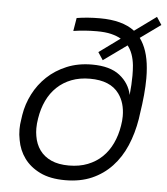

<svg xmlns="http://www.w3.org/2000/svg" viewBox="-54 -807 760 874"><g transform="rotate(5 325.5 -369.5)"><path d="M558 -656Q595 -606 602 -522Q604 -500 604 -475Q604 -405 589 -310L586 -288Q575 -221 551 -165Q527 -109 488.5 -68Q450 -27 397.5 -4Q345 19 276 19Q207 19 161 -3.5Q115 -26 88.5 -62.5Q62 -99 54 -145Q49 -169 49 -194Q49 -216 53 -239L56 -260Q64 -310 87.5 -356Q111 -402 148.5 -437.5Q186 -473 237.5 -494.5Q289 -516 353 -516Q435 -516 479.5 -481Q524 -446 535 -393Q540 -442 540 -482Q540 -507 538 -529Q532 -585 506 -617L399 -540L376 -575L472 -645Q453 -656 426.5 -662.5Q400 -669 361 -669Q333 -669 306.5 -667Q280 -665 254 -661L264 -721Q289 -725 315 -727Q341 -729 370 -729Q473 -729 529 -686L628 -758L651 -723ZM287 -49Q335 -49 373 -64Q411 -79 438.5 -105.5Q466 -132 483.5 -169Q501 -206 508 -250Q512 -273 512 -294Q512 -355 482 -396Q442 -451 349 -451Q302 -451 264.5 -436.5Q227 -422 199 -395.5Q171 -369 153.5 -332Q136 -295 129 -250Q125 -226 125 -205Q125 -187 128 -170Q134 -133 153.5 -106Q173 -79 206 -64Q239 -49 287 -49Z"/></g></svg>

Font: Sora Light
Style: Italic
Weight: 300
Designer: Jonathan Barnbrook, Juli√°n Moncada
Version: Version 1.000